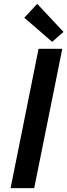

<svg xmlns="http://www.w3.org/2000/svg" viewBox="-20 -972 348 992"><path d="M179.2 -719.7H301.8L156.7 0H34.7ZM105.5 -880.4 172.4 -952.1 308.1 -807.1 249.5 -755.9Z"/></svg>

Font: Reddit Sans Vanilla SemiBold
Style: Italic
Weight: 600
Italic angle: -11.25°
Designer: Stephen Hutchings
Version: Version 1.013